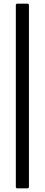

<svg xmlns="http://www.w3.org/2000/svg" viewBox="-20 -850 246 1055"><path d="M76 185Q67 185 67 176V-821Q67 -830 76 -830H130Q139 -830 139 -821V176Q139 185 130 185Z"/></svg>

Font: Sofia Sans Condensed
Style: Regular
Weight: 400
Designer: Botio Nikoltchev, Ani Petrova
Foundry: lettersoup
Version: Version 4.100